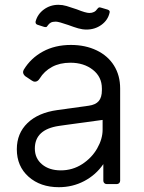

<svg xmlns="http://www.w3.org/2000/svg" viewBox="-20 -766 600 799"><path d="M50 -145Q50 -211 94.5 -254Q139 -297 219 -308L349 -326Q378 -330 391 -345.5Q404 -361 404 -390V-398Q404 -446 366.5 -475.5Q329 -505 273 -505Q229 -505 196.5 -487.5Q164 -470 145 -439Q137 -426 125 -426Q119 -426 112 -431L85 -449Q76 -457 76 -466Q76 -470 79 -476Q108 -524 158.5 -551.5Q209 -579 275 -579Q335 -579 382 -556.5Q429 -534 454.5 -493Q480 -452 480 -398V-14Q480 -8 476 -4Q472 0 466 0H424Q418 0 414 -4Q410 -8 410 -14V-83Q379 -38 330.5 -12.5Q282 13 225 13Q148 13 99 -30.5Q50 -74 50 -145ZM407 -226V-267Q383 -264 253 -246L225 -242Q125 -227 125 -148Q125 -107 155 -82Q185 -57 233 -57Q282 -57 322 -83Q362 -109 384.5 -148.5Q407 -188 407 -226ZM264 -662Q224 -676 212 -676Q199 -676 191.5 -672Q184 -668 178 -659Q175 -654 172.5 -653.5Q170 -653 164 -654L136 -663Q127 -666 128 -676Q136 -707 162.5 -726.5Q189 -746 223 -746Q240 -746 257 -741Q274 -736 300 -727Q337 -712 352 -712Q374 -712 385 -729Q389 -734 392 -735Q395 -736 401 -734L428 -726Q439 -722 436 -713Q429 -682 402 -662.5Q375 -643 340 -643Q323 -643 305.5 -648Q288 -653 264 -662Z"/></svg>

Font: Miriam Libre
Style: Regular
Weight: 400
Designer: Michal Sahar
Foundry: Hagilda
Version: Version 1.001